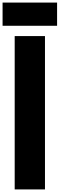

<svg xmlns="http://www.w3.org/2000/svg" viewBox="-54 -1470 463 1490"><path d="M60 0V-1190H295V0ZM-34 -1270V-1450H389V-1270Z"/></svg>

Font: Boldonse
Style: Regular
Weight: 400
Designer: Universitype Foundry
Foundry: Universitype Foundry
Version: Version 1.000; ttfautohint (v1.8.4.7-5d5b)